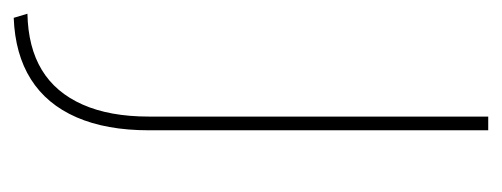

<svg xmlns="http://www.w3.org/2000/svg" viewBox="-246 -236 732 280"><g transform="rotate(90 120.0 -96.0)"><path d="M0 230Q49 229 82 209Q115 189 132.5 149.5Q150 110 150 53V-442H170V53Q170 115 151 158.5Q132 202 95.5 225Q59 248 6 250Z"/></g></svg>

Font: Alexandria Thin
Style: Regular
Weight: 250
Designer: Mohamed Gaber
Foundry: Kief Type Foundry
Version: Version 5.100